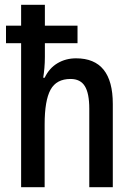

<svg xmlns="http://www.w3.org/2000/svg" viewBox="-20 -780 557 800"><path d="M167 -760V-673H303V-600H167V-543Q167 -519 165 -496.5Q163 -474 160 -456H166Q185 -496 219.5 -516.5Q254 -537 297 -537Q450 -537 450 -347V0H352V-327Q352 -391 333.5 -421Q315 -451 274 -451Q215 -451 190.5 -406Q166 -361 166 -262V0H68V-600H5V-673H68V-760Z"/></svg>

Font: Noto Sans Malayalam Condensed Medium
Style: Regular
Weight: 500
Width: 3
Designer: Jelle Bosma - Monotype Design Team
Foundry: Monotype Imaging Inc.
Version: Version 2.104; ttfautohint (v1.8.4.7-5d5b)